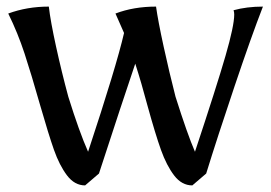

<svg xmlns="http://www.w3.org/2000/svg" viewBox="-20 -553 822 582"><path d="M102 -233Q75 -328 54.5 -390.5Q34 -453 5 -512Q62 -533 128 -533Q133 -489 150 -411.5Q167 -334 187 -260Q220 -154 247 -93Q333 -353 356 -453L330 -512Q385 -533 453 -533Q459 -490 476 -412Q493 -334 512 -260Q548 -146 571 -93Q637 -292 663.5 -383.5Q690 -475 690 -509Q690 -516 688 -522Q728 -533 777 -533Q742 -443 690.5 -290Q639 -137 605 -27L563 9Q531 9 508 -21Q485 -51 468 -98.5Q451 -146 427 -233Q409 -301 390 -360Q352 -248 280 -27L238 9Q206 9 183 -21.5Q160 -52 143.5 -99Q127 -146 102 -233Z"/></svg>

Font: Mirza
Style: Regular
Weight: 400
Designer: Arabic design by Kourosh Beigpour, Latin design by Eduardo Tunni, engineering by Lasse Fister
Version: Version 1.0010g